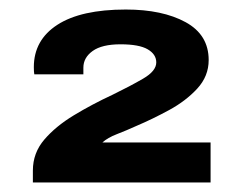

<svg xmlns="http://www.w3.org/2000/svg" viewBox="-20 -823 506 403"><path d="M49 -440V-465Q49 -502 73 -530Q97 -558 135 -581Q173 -604 216 -624Q253 -642 280.5 -658Q308 -674 308 -692Q308 -709 290 -719.5Q272 -730 233 -730Q194 -730 174.5 -716Q155 -702 155 -681V-667H52Q51 -672 51 -682Q51 -739 100.5 -771Q150 -803 244 -803Q321 -803 369.5 -776.5Q418 -750 418 -697Q418 -663 394 -637Q370 -611 335 -592Q300 -573 267 -559Q245 -549 225.5 -541.5Q206 -534 195 -524H422V-440Z"/></svg>

Font: Archivo Expanded ExtraBold
Style: Regular
Weight: 800
Width: 7
Designer: Hector Gatti
Foundry: Omnibus-Type
Version: Version 2.001; ttfautohint (v1.8.3)